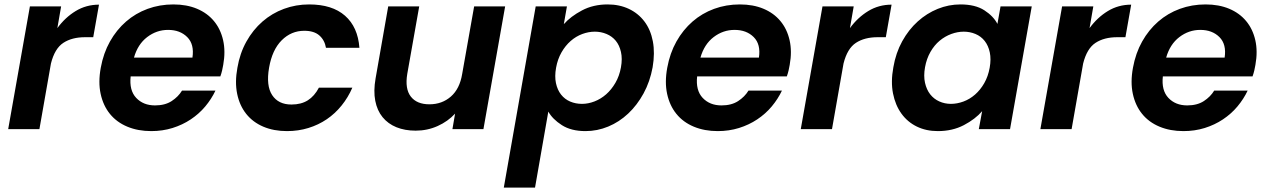

<svg xmlns="http://www.w3.org/2000/svg" viewBox="-20 -583 5722 867"><path d="M17 0 115 -554H256L239 -456Q274 -504 321.5 -533Q369 -562 427 -562L401 -415H364Q305 -415 266 -389.5Q227 -364 210 -296L158 0Z M739 -448Q687 -448 644.5 -415.5Q602 -383 585 -323H849Q858 -383 825.5 -415.5Q793 -448 739 -448ZM953 -174Q935 -136 907 -102.5Q879 -69 841.5 -44Q804 -19 759 -5Q714 9 663 9Q603 9 555 -11Q507 -31 476.5 -68.5Q446 -106 434.5 -159Q423 -212 435 -277Q447 -343 476.5 -395.5Q506 -448 549 -485.5Q592 -523 646.5 -543Q701 -563 763 -563Q823 -563 869.5 -543.5Q916 -524 946 -488Q976 -452 987.5 -401.5Q999 -351 988 -290Q986 -278 983 -265Q980 -252 975 -238H570Q563 -175 595 -141Q627 -107 680 -107Q725 -107 755 -126.5Q785 -146 802 -174Z M1052 -277Q1063 -342 1092.5 -395Q1122 -448 1165 -485.5Q1208 -523 1262 -543Q1316 -563 1376 -563Q1480 -563 1538 -512Q1596 -461 1603 -367H1452Q1446 -402 1422 -423Q1398 -444 1354 -444Q1295 -444 1252 -401Q1209 -358 1195 -277Q1181 -196 1209 -153.5Q1237 -111 1296 -111Q1340 -111 1370 -130Q1400 -149 1420 -187H1571Q1552 -143 1522.5 -106.5Q1493 -70 1455.5 -44.5Q1418 -19 1372.5 -5Q1327 9 1276 9Q1216 9 1169 -11Q1122 -31 1092 -68.5Q1062 -106 1051 -159Q1040 -212 1052 -277Z M2163 0H2023L2035 -70Q2003 -35 1956.5 -14Q1910 7 1857 7Q1808 7 1770 -8.5Q1732 -24 1707.5 -54Q1683 -84 1674.5 -128Q1666 -172 1676 -229L1733 -554H1873L1819 -249Q1808 -182 1835 -147Q1862 -112 1919 -112Q1976 -112 2016 -147Q2056 -182 2067 -249L2121 -554H2261Z M2526 -474Q2557 -509 2608 -536Q2659 -563 2724 -563Q2777 -563 2819.5 -543Q2862 -523 2890 -486Q2918 -449 2928 -396.5Q2938 -344 2927 -279Q2915 -214 2886 -161Q2857 -108 2816.5 -70Q2776 -32 2726.5 -11.5Q2677 9 2624 9Q2559 9 2517 -18Q2475 -45 2456 -79L2396 264H2255L2399 -554H2540ZM2784 -279Q2791 -318 2784 -348.5Q2777 -379 2760.5 -399Q2744 -419 2719 -429.5Q2694 -440 2666 -440Q2638 -440 2609.5 -429.5Q2581 -419 2557 -398Q2533 -377 2515.5 -346.5Q2498 -316 2491 -277Q2484 -238 2490.5 -207.5Q2497 -177 2513.5 -156Q2530 -135 2554.5 -124.5Q2579 -114 2608 -114Q2636 -114 2664.5 -125Q2693 -136 2717 -157Q2741 -178 2759 -209Q2777 -240 2784 -279Z M3297 -448Q3245 -448 3202.5 -415.5Q3160 -383 3143 -323H3407Q3416 -383 3383.5 -415.5Q3351 -448 3297 -448ZM3511 -174Q3493 -136 3465 -102.5Q3437 -69 3399.5 -44Q3362 -19 3317 -5Q3272 9 3221 9Q3161 9 3113 -11Q3065 -31 3034.5 -68.5Q3004 -106 2992.5 -159Q2981 -212 2993 -277Q3005 -343 3034.5 -395.5Q3064 -448 3107 -485.5Q3150 -523 3204.5 -543Q3259 -563 3321 -563Q3381 -563 3427.5 -543.5Q3474 -524 3504 -488Q3534 -452 3545.5 -401.5Q3557 -351 3546 -290Q3544 -278 3541 -265Q3538 -252 3533 -238H3128Q3121 -175 3153 -141Q3185 -107 3238 -107Q3283 -107 3313 -126.5Q3343 -146 3360 -174Z M3596 0 3694 -554H3835L3818 -456Q3853 -504 3900.5 -533Q3948 -562 4006 -562L3980 -415H3943Q3884 -415 3845 -389.5Q3806 -364 3789 -296L3737 0Z M4014 -279Q4025 -344 4054 -396.5Q4083 -449 4124 -486Q4165 -523 4214.5 -543Q4264 -563 4317 -563Q4384 -563 4425 -536.5Q4466 -510 4484 -475L4498 -554H4639L4541 0H4400L4415 -81Q4384 -45 4332.5 -18Q4281 9 4215 9Q4162 9 4120 -11.5Q4078 -32 4050.5 -70Q4023 -108 4012.5 -161Q4002 -214 4014 -279ZM4449 -277Q4456 -316 4449.5 -346.5Q4443 -377 4426.5 -398Q4410 -419 4385 -429.5Q4360 -440 4332 -440Q4304 -440 4275.5 -429.5Q4247 -419 4223 -399Q4199 -379 4181.5 -348.5Q4164 -318 4157 -279Q4150 -240 4157 -209Q4164 -178 4180.5 -157Q4197 -136 4221.5 -125Q4246 -114 4274 -114Q4302 -114 4330.5 -124.5Q4359 -135 4383 -156Q4407 -177 4424.5 -207.5Q4442 -238 4449 -277Z M4678 0 4776 -554H4917L4900 -456Q4935 -504 4982.5 -533Q5030 -562 5088 -562L5062 -415H5025Q4966 -415 4927 -389.5Q4888 -364 4871 -296L4819 0Z M5400 -448Q5348 -448 5305.5 -415.5Q5263 -383 5246 -323H5510Q5519 -383 5486.5 -415.5Q5454 -448 5400 -448ZM5614 -174Q5596 -136 5568 -102.5Q5540 -69 5502.5 -44Q5465 -19 5420 -5Q5375 9 5324 9Q5264 9 5216 -11Q5168 -31 5137.5 -68.5Q5107 -106 5095.5 -159Q5084 -212 5096 -277Q5108 -343 5137.5 -395.5Q5167 -448 5210 -485.5Q5253 -523 5307.5 -543Q5362 -563 5424 -563Q5484 -563 5530.5 -543.5Q5577 -524 5607 -488Q5637 -452 5648.5 -401.5Q5660 -351 5649 -290Q5647 -278 5644 -265Q5641 -252 5636 -238H5231Q5224 -175 5256 -141Q5288 -107 5341 -107Q5386 -107 5416 -126.5Q5446 -146 5463 -174Z"/></svg>

Font: SVN-Poppins SemiBold
Style: Italic
Weight: 600
Italic angle: -10°
Designer: Ninad Kale (Devanagari), Jonny Pinhorn (Latin)
Foundry: Indian Type Foundry
Version: Version 3.002 2017; ttfautohint (v1.8.3)